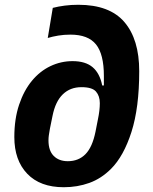

<svg xmlns="http://www.w3.org/2000/svg" viewBox="-20 -772 640 804"><path d="M247 12Q148 12 94 -44.5Q40 -101 40 -198Q40 -274 60 -333.5Q80 -393 113.5 -433.5Q147 -474 191 -495Q235 -516 284 -516Q338 -516 368 -490.5Q398 -465 408 -414H415V-454Q415 -545 382 -586Q349 -627 275 -627Q248 -627 224 -623Q200 -619 180 -613L201 -739Q224 -745 251 -748.5Q278 -752 308 -752Q439 -752 501 -679.5Q563 -607 563 -474Q563 -321 530.5 -219.5Q498 -118 445 -65Q404 -24 354 -6Q304 12 247 12ZM264 -97Q309 -97 338 -126.5Q367 -156 380 -221L390 -272Q398 -310 398 -340Q398 -370 382 -388.5Q366 -407 321 -407Q274 -407 243 -377Q212 -347 200 -287L189 -233Q186 -216 184.5 -205.5Q183 -195 183 -184Q183 -141 205 -119Q227 -97 264 -97Z"/></svg>

Font: IBM Plex Mono
Style: Bold Italic
Weight: 700
Italic angle: -9°
Monospace: yes
Designer: Mike Abbink, Paul van der Laan, Pieter van Rosmalen
Foundry: Bold Monday
Version: Version 2.3